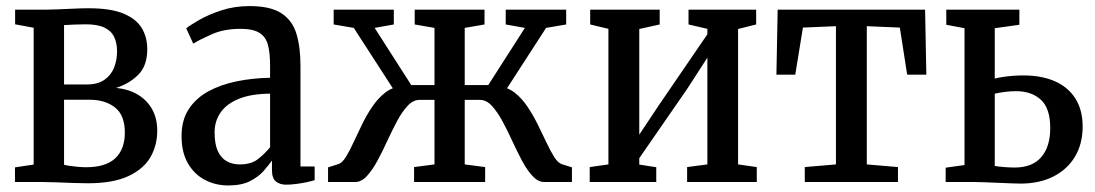

<svg xmlns="http://www.w3.org/2000/svg" viewBox="-20 -584 3512 616"><path d="M261.5 4Q240.5 4 213.8 3Q187 2 162 1Q137 0 120.5 0H28V-47L88 -56V-495L28.5 -506V-553H127.5Q142 -553 165.5 -554Q189 -555 215.5 -556.2Q242 -557.5 265 -557.5Q335 -557.5 376 -540.5Q417 -523.5 434.8 -494Q452.5 -464.5 452.5 -426Q452.5 -373.5 424.2 -344.8Q396 -316 352.5 -302Q393 -298 422.5 -280.2Q452 -262.5 468.2 -233.2Q484.5 -204 484.5 -164.5Q484.5 -118 462.8 -80Q441 -42 392 -19Q343 4 261.5 4ZM256.5 -47.5Q319 -47.5 349.8 -76.2Q380.5 -105 380.5 -158.5Q380.5 -214.5 349 -239.2Q317.5 -264 267.5 -264H185.5V-55.5Q192 -53.5 203.8 -51.8Q215.5 -50 229.8 -48.8Q244 -47.5 256.5 -47.5ZM185.5 -313H259Q293.5 -313 314.8 -327.8Q336 -342.5 345.8 -366.5Q355.5 -390.5 355.5 -419.5Q355.5 -446 346.2 -465.5Q337 -485 315 -495.5Q293 -506 255 -506Q237.5 -506 219.5 -505.2Q201.5 -504.5 185.5 -503.5Z M712 11Q671.5 11 637.5 -6.8Q603.5 -24.5 583 -59.8Q562.5 -95 562.5 -147.5Q562.5 -198.5 585.5 -233.8Q608.5 -269 648.2 -290.8Q688 -312.5 739 -323Q790 -333.5 846.5 -334.5V-374Q846.5 -413.5 839.8 -439.5Q833 -465.5 812.5 -478.5Q792 -491.5 751.5 -491.5Q698.5 -491.5 659.8 -474.2Q621 -457 600 -444L577.5 -493Q589.5 -503 619 -520Q648.5 -537 690.5 -550.8Q732.5 -564.5 780.5 -564.5Q847.5 -564.5 882.8 -541.5Q918 -518.5 931 -475.8Q944 -433 944 -373V-50H989.5V-6Q980 -3 964 0.5Q948 4 930.5 6.2Q913 8.5 897.5 8.5Q878 8.5 865.2 -1.8Q852.5 -12 852.5 -38.5V-69Q842 -54 825.5 -35.2Q809 -16.5 782 -2.8Q755 11 712 11ZM748.5 -56.5Q784.5 -56.5 805.5 -72Q826.5 -87.5 846.5 -111.5V-283.5Q786 -283 746.5 -267Q707 -251 687.8 -223.2Q668.5 -195.5 668.5 -159.5Q668.5 -121.5 679 -99Q689.5 -76.5 707.8 -66.5Q726 -56.5 748.5 -56.5Z M1032.5 0V-47L1065.5 -57.5Q1078 -61.5 1089.8 -80.5Q1101.5 -99.5 1114.2 -127.2Q1127 -155 1141.8 -185.2Q1156.5 -215.5 1174.8 -242.2Q1193 -269 1215.8 -286.8Q1238.5 -304.5 1266.5 -306.5L1266 -261L1115 -494.5L1050.5 -505.5V-553H1243.5V-505.5L1182 -494.5L1299.5 -311H1374V-494.5L1310.5 -505.5V-553H1534.5V-505.5L1471 -494.5V-311H1546.5L1664 -494.5L1602.5 -505.5V-553H1796.5V-505.5L1732 -494.5L1581 -261L1580 -306.5Q1608.5 -304.5 1631.2 -286.8Q1654 -269 1672 -242.2Q1690 -215.5 1705 -185.2Q1720 -155 1733 -127.2Q1746 -99.5 1758 -80.5Q1770 -61.5 1782 -57.5L1815 -47V0H1726.5Q1706.5 0 1688.8 -19Q1671 -38 1655 -68Q1639 -98 1623.5 -131.8Q1608 -165.5 1591.8 -195.5Q1575.5 -225.5 1558 -244.5Q1540.5 -263.5 1520 -263.5H1471V-56.5L1536.5 -48V0H1308.5V-48L1374 -56.5V-263.5H1326Q1305.5 -263.5 1287.8 -244.5Q1270 -225.5 1254 -195.5Q1238 -165.5 1222.5 -131.8Q1207 -98 1190.8 -68Q1174.5 -38 1157 -19Q1139.5 0 1119 0Z M1872 0V-48L1932 -56.5V-491.5L1873.5 -505.5V-553H2096.5V-505.5L2031 -491V-152L2091.5 -243L2249.5 -474V-491.5L2189 -505.5V-553H2406V-505.5L2348 -491V-56.5L2408 -48V0H2184.5V-48L2249.5 -56.5V-399L2184.5 -298.5L2031 -76.5V-56L2085.5 -47.5V0Z M2562 0V-48L2662 -56.5V-500L2556 -495.5L2531.5 -344.5H2471L2475 -553H2948L2952 -344.5H2890.5L2867 -495.5L2761 -500V-56.5L2861 -48V0Z M3014 0V-46L3074.5 -54.5V-493.5L3016 -504.5V-553H3250.5V-504.5L3171.5 -493.5V-332Q3183.5 -335 3198.5 -337.2Q3213.5 -339.5 3230.2 -340.8Q3247 -342 3263.5 -342Q3321.5 -342 3364 -323.5Q3406.5 -305 3430 -268.2Q3453.5 -231.5 3453.5 -178Q3453.5 -122.5 3428.8 -81.2Q3404 -40 3359.2 -17.5Q3314.5 5 3254.5 5Q3242.5 5 3223.2 4.2Q3204 3.5 3182 2.5Q3160 1.5 3140.5 0.8Q3121 0 3109 0ZM3235 -46.5Q3292 -46.5 3320.8 -80Q3349.5 -113.5 3349.5 -173Q3349.5 -236.5 3319.5 -264Q3289.5 -291.5 3239.5 -291.5Q3221.5 -291.5 3203 -289Q3184.5 -286.5 3171.5 -283.5V-51.5Q3182.5 -49.5 3201.8 -48Q3221 -46.5 3235 -46.5Z"/></svg>

Font: Merriweather 24pt SemiCondensed
Style: Regular
Weight: 400
Width: 4
Designer: Eben Sorkin
Foundry: Eben Sorkin
Version: Version 2.100